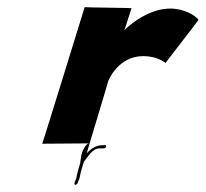

<svg xmlns="http://www.w3.org/2000/svg" viewBox="-20 -523 575 537"><path d="M259 -108H264H270H271C277.3 -109 279.1 -118 272.8 -117H271.8H267.8C248.8 -117 233.7 -107 222.7 -94C221.1 -92 282.6 -293 281.3 -292C282.7 -300 311.9 -366 379.9 -366C423.9 -366 442.8 -346 443.1 -347C443.7 -349 533.9 -464 534.8 -467C535.7 -470 509.6 -496 461.6 -499C387.5 -502 325.3 -436 326.9 -438C328.5 -440 327.8 -441 329.1 -442L347.9 -500C349.2 -501 216.5 -502 216.8 -503C216.8 -503 98.7 -120 98 -121L228.3 -122C221 -121 211.8 -104 209 -95C205.7 -84 205.9 -75 204.2 -66L202.3 -60L198.7 -48C197.1 -43 196.9 -39 195.4 -34C194.2 -30 193.9 -26 193 -23C192.4 -21 190.5 -18 189.9 -16L188.4 -11C187.8 -9 188.8 -6 190.8 -6C192.8 -6 196.8 -9 197.4 -11L198.6 -15C199.5 -18 201.4 -21 202.3 -24C203.3 -27 203.5 -31 204.4 -34C205.9 -39 206.1 -43 207.7 -48L211.3 -60L213.5 -67L214.7 -71C226.7 -84 237 -108 259 -108Z"/></svg>

Font: Hussar Wojna
Style: 3Obl
Weight: 400
Designer: Robert Jablonski
Foundry: Cannot Into Space Fonts
Version: Version 1.01